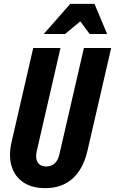

<svg xmlns="http://www.w3.org/2000/svg" viewBox="-20 -970 599 1000"><path d="M216 10Q147 10 102 -20Q57 -50 40.5 -104Q24 -158 40 -229L153 -720H295L171 -181Q166 -158 170 -140Q174 -122 187.5 -112.5Q201 -103 221 -103Q248 -103 265.5 -119.5Q283 -136 290 -169L417 -720H559L436 -187Q414 -90 358 -40Q302 10 216 10ZM208 -793 346 -950H472L538 -793H447L360 -910H460L319 -793Z"/></svg>

Font: Instrument Sans Condensed
Style: Bold Italic
Weight: 700
Width: 3
Italic angle: -13°
Designer: Rodrigo Fuenzalida
Foundry: fragTYPE
Version: Version 1.000;gftools[0.9.28]